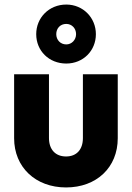

<svg xmlns="http://www.w3.org/2000/svg" viewBox="-20 -812 579 843"><path d="M270 11C404 11 497 -77 497 -205V-486H344V-206C344 -155 316 -125 270 -125C223 -125 195 -156 195 -206V-486H42V-205C42 -78 136 11 270 11ZM139 -662C139 -589 195 -533 271 -533C345 -533 401 -589 401 -662C401 -734 345 -792 271 -792C195 -792 139 -734 139 -662ZM227 -662C227 -688 245 -707 271 -707C295 -707 314 -688 314 -662C314 -637 295 -617 271 -617C245 -617 227 -637 227 -662Z"/></svg>

Font: MV Cash
Style: Bold
Weight: 700
Designer: Rodrigo Fuenzalida
Foundry: fragTYPE
Version: Version 1.100;Glyphs 3.1.2 (3151)